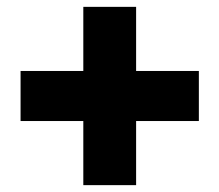

<svg xmlns="http://www.w3.org/2000/svg" viewBox="-20 -600 640 560"><path d="M40 -247V-393H560V-247ZM377 -60H223V-580H377Z"/></svg>

Font: Tektur Condensed
Style: Bold
Weight: 700
Width: 3
Designer: Adam Jagosz
Foundry: Adam Jagosz
Version: Version 1.005;gftools[0.9.30]